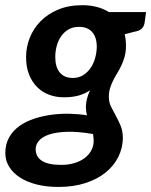

<svg xmlns="http://www.w3.org/2000/svg" viewBox="-52 -541 582 740"><path d="M184 94.5Q212 94.5 235 87.5Q258 80.5 274.5 68Q291 55.5 300 38.5Q309 21.5 309 2Q309 -5 308.2 -11.8Q307.5 -18.5 306.5 -24.5Q247.5 -34.5 205.5 -33Q163.5 -31.5 137 -22.5Q110.5 -13.5 98 1.5Q85.5 16.5 85.5 33.5Q85.5 63.5 109.8 79Q134 94.5 184 94.5ZM228.5 -240.5Q251 -240.5 268 -251Q285 -261.5 296.8 -278.5Q308.5 -295.5 314.5 -316.8Q320.5 -338 321 -360Q321 -397.5 303.2 -417.5Q285.5 -437.5 252 -437.5Q229.5 -437.5 212.5 -427.8Q195.5 -418 184 -401.8Q172.5 -385.5 166.8 -364.5Q161 -343.5 161 -321Q161 -282.5 178.5 -261.5Q196 -240.5 228.5 -240.5ZM511 -494.5 505.5 -454.5Q502 -430.5 481 -422.5L428.5 -409Q431 -399 432.2 -387.8Q433.5 -376.5 433.5 -364.5Q433.5 -341.5 428.5 -323.2Q423.5 -305 416.2 -289.5Q409 -274 400.5 -260.2Q392 -246.5 384.8 -232.2Q377.5 -218 372.5 -202.2Q367.5 -186.5 367.5 -167.5Q367.5 -147 376 -129.8Q384.5 -112.5 394.5 -94.5Q404.5 -76.5 413 -56Q421.5 -35.5 421.5 -8.5Q421 29.5 404 63.8Q387 98 355.2 123.8Q323.5 149.5 277.5 164.5Q231.5 179.5 173.5 179.5Q126.5 179.5 88.5 169.8Q50.5 160 24 142.5Q-2.5 125 -17 101.2Q-31.5 77.5 -31.5 49Q-31.5 14 -16.5 -12Q-1.5 -38 23.5 -55.8Q48.5 -73.5 81 -84Q113.5 -94.5 148.5 -99Q183.5 -103.5 218.5 -102.5Q253.5 -101.5 283.5 -96.5Q279 -111.5 279 -129Q279 -158 295 -193Q276 -180 251.8 -173Q227.5 -166 193.5 -166Q164.5 -166 138.2 -175.5Q112 -185 92 -204.5Q72 -224 60.2 -253.2Q48.5 -282.5 48.5 -321.5Q48.5 -359 62.5 -394.8Q76.5 -430.5 104 -458.8Q131.5 -487 172 -504Q212.5 -521 266 -521Q294.5 -521 320.2 -514.5Q346 -508 367.5 -494.5Z"/></svg>

Font: Lato 2
Style: Bold Italic
Weight: 700
Italic angle: -7°
Designer: Lukasz Dziedzic with Adam Twardoch and Botio Nikoltchev
Foundry: tyPoland Lukasz Dziedzic
Version: Version 2.015; 2015-08-06; http://www.latofonts.com/